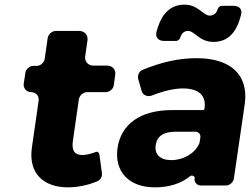

<svg xmlns="http://www.w3.org/2000/svg" viewBox="-20 -797 1075 825"><path d="M392 -144C370 -136 350 -131 335 -131C303 -130 287 -148 293 -190L319 -371C322 -387 338 -401 354 -401H434C451 -401 467 -415 469 -431L475 -475C479 -497 463 -515 441 -515H381C359 -515 343 -533 346 -555L356 -624C359 -646 343 -664 321 -664H220C203 -664 188 -650 185 -634L172 -544C170 -528 154 -514 138 -514H123C107 -514 91 -500 89 -484L82 -438C79 -418 94 -401 114 -401C135 -401 149 -384 146 -364L117 -163C101 -51 168 8 272 8C315 8 360 -2 398 -18C411 -23 420 -39 418 -53L407 -134C405 -142 399 -147 392 -144Z M788 -664C817 -664 836 -617 897 -617C958 -617 997 -655 1016 -735C1022 -758 1007 -772 983 -772H932C926 -772 917 -765 916 -759C910 -740 899 -730 881 -730C853 -730 832 -777 773 -777C712 -777 672 -738 652 -658C647 -635 662 -621 686 -621H737C744 -621 752 -628 754 -634C760 -654 771 -664 788 -664ZM825 -547C744 -547 672 -529 593 -497C577 -491 570 -473 574 -457L589 -405C594 -388 614 -380 631 -386C681 -406 729 -417 766 -417C836 -417 866 -385 859 -332L858 -328C858 -326 856 -324 854 -324H716C582 -323 500 -263 485 -161C471 -62 531 8 646 8C706 8 758 -8 797 -40C804 -46 818 -40 817 -31H816C814 -14 826 0 843 0H951C967 0 983 -14 985 -30L1032 -352C1048 -474 973 -547 825 -547ZM716 -109C668 -109 643 -134 649 -173C655 -213 683 -231 735 -231H820C833 -231 843 -220 841 -207L838 -187C838 -186 836 -180 836 -180C818 -138 768 -109 716 -109Z"/></svg>

Font: Trueno
Style: RoundBdIt
Weight: 700
Designer: Julieta Ulanovsky, Jasper
Foundry: Julieta Ulanovsky, Cannot Into Space Fonts
Version: Version 3.001